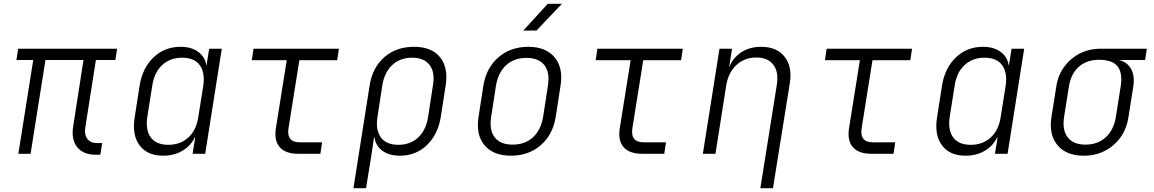

<svg xmlns="http://www.w3.org/2000/svg" viewBox="-20 -805 6040 1005"><path d="M481 5Q416 5 384 -35Q352 -75 363 -143L417 -491H218L140 0H76L154 -491H66L75 -550H593L584 -491H482L427 -141Q420 -101 437 -78.5Q454 -56 488 -56H515L505 5Z M834 10Q751 10 710.5 -44.5Q670 -99 685 -191L711 -358Q726 -450 784 -505Q842 -560 925 -560Q981 -560 1017 -534Q1053 -508 1060 -463H1061L1075 -550H1141L1054 0H988L1002 -87H1000Q979 -42 935 -16Q891 10 834 10ZM861 -47Q924 -47 966 -85.5Q1008 -124 1018 -193L1044 -356Q1054 -425 1025.5 -464Q997 -503 933 -503Q871 -503 829 -464.5Q787 -426 777 -356L751 -193Q741 -124 769.5 -85.5Q798 -47 861 -47Z M1541 0Q1475 0 1444.5 -34.5Q1414 -69 1424 -133L1481 -490H1298L1307 -550H1754L1745 -490H1547L1490 -133Q1479 -60 1550 -60H1666L1657 0Z M1830 180 1915 -359Q1930 -452 1992 -506Q2054 -560 2147 -560Q2239 -560 2283 -506Q2327 -452 2313 -359L2287 -192Q2272 -100 2214 -45Q2156 10 2074 10Q2017 10 1981.5 -16Q1946 -42 1940 -87H1938L1924 8L1896 180ZM2065 -47Q2128 -47 2169 -85.5Q2210 -124 2221 -194L2246 -357Q2258 -426 2229 -464.5Q2200 -503 2137 -503Q2074 -503 2033 -464.5Q1992 -426 1981 -357L1956 -194Q1945 -125 1973.5 -86Q2002 -47 2065 -47Z M2654 10Q2562 10 2516 -45Q2470 -100 2485 -194L2510 -356Q2525 -450 2589 -505Q2653 -560 2745 -560Q2837 -560 2883 -505Q2929 -450 2914 -356L2889 -194Q2874 -100 2810.5 -45Q2747 10 2654 10ZM2663 -48Q2728 -48 2769.5 -86Q2811 -124 2823 -194L2848 -356Q2859 -426 2829.5 -464Q2800 -502 2736 -502Q2671 -502 2629.5 -464Q2588 -426 2576 -356L2551 -194Q2540 -124 2569.5 -86Q2599 -48 2663 -48ZM2719 -645 2847 -785H2921L2788 -645Z M3341 0Q3275 0 3244.5 -34.5Q3214 -69 3224 -133L3281 -490H3098L3107 -550H3554L3545 -490H3347L3290 -133Q3279 -60 3350 -60H3466L3457 0Z M3659 0 3746 -550H3812L3796 -451Q3815 -502 3859.5 -531Q3904 -560 3964 -560Q4046 -560 4087 -508Q4128 -456 4114 -368L4026 180H3960L4046 -360Q4057 -428 4028 -466Q3999 -504 3939 -504Q3877 -504 3834.5 -464.5Q3792 -425 3781 -356L3725 0Z M4541 0Q4475 0 4444.5 -34.5Q4414 -69 4424 -133L4481 -490H4298L4307 -550H4754L4745 -490H4547L4490 -133Q4479 -60 4550 -60H4666L4657 0Z M5034 10Q4951 10 4910.5 -44.5Q4870 -99 4885 -191L4911 -358Q4926 -450 4984 -505Q5042 -560 5125 -560Q5181 -560 5217 -534Q5253 -508 5260 -463H5261L5275 -550H5341L5254 0H5188L5202 -87H5200Q5179 -42 5135 -16Q5091 10 5034 10ZM5061 -47Q5124 -47 5166 -85.5Q5208 -124 5218 -193L5244 -356Q5254 -425 5225.5 -464Q5197 -503 5133 -503Q5071 -503 5029 -464.5Q4987 -426 4977 -356L4951 -193Q4941 -124 4969.5 -85.5Q4998 -47 5061 -47Z M5653 10Q5561 10 5515 -45.5Q5469 -101 5484 -194L5509 -352Q5518 -411 5550.5 -455.5Q5583 -500 5632 -525Q5681 -550 5742 -550H5983L5974 -491H5836Q5880 -481 5900.5 -444Q5921 -407 5912 -352L5887 -194Q5878 -132 5845.5 -86.5Q5813 -41 5763.5 -15.5Q5714 10 5653 10ZM5662 -48Q5726 -48 5768 -86.5Q5810 -125 5821 -194L5846 -352Q5857 -420 5831 -456Q5805 -492 5732 -492Q5669 -492 5627.5 -456Q5586 -420 5575 -352L5550 -194Q5539 -125 5568.5 -86.5Q5598 -48 5662 -48Z"/></svg>

Font: NKDuy Mono ExtraLight
Style: Italic
Weight: 200
Italic angle: -9°
Monospace: yes
Designer: NKDuy
Foundry: NKDuy
Version: Version 2.251; ttfautohint (v1.8.4.7-5d5b)